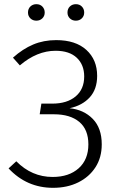

<svg xmlns="http://www.w3.org/2000/svg" viewBox="-20 -888 560 919"><path d="M234 11Q108 11 21 -82L58 -116Q132 -41 232 -41Q310 -41 356.5 -82.5Q403 -124 403 -197Q403 -268 359.5 -304.5Q316 -341 238 -341H170L178 -392H230Q301 -392 342 -426.5Q383 -461 383 -522Q383 -578 347.5 -611.5Q312 -645 246 -645Q157 -645 75 -575L42 -612Q89 -654 139 -675Q189 -696 249 -696Q342 -696 393.5 -649Q445 -602 445 -525Q445 -461 409.5 -422Q374 -383 313 -370Q381 -363 424 -319Q467 -275 467 -197Q467 -134 437 -87.5Q407 -41 354.5 -15Q302 11 234 11ZM154 -789Q137 -789 125.5 -800Q114 -811 114 -828Q114 -846 125.5 -857Q137 -868 154 -868Q172 -868 183 -856.5Q194 -845 194 -828Q194 -811 182.5 -800Q171 -789 154 -789ZM343 -789Q326 -789 314.5 -800Q303 -811 303 -828Q303 -846 314.5 -857Q326 -868 343 -868Q361 -868 372 -856.5Q383 -845 383 -828Q383 -811 371.5 -800Q360 -789 343 -789Z"/></svg>

Font: Trujillo Light
Style: Regular
Weight: 300
Designer: Fira Sans original fonts by bBox Type GmbH, Carrois Corporate GbR, & Edenspiekermann AG / Changes by Cristiano Sobral
Foundry: Fira Sans original fonts by bBox Type GmbH, Carrois Corporate GbR, & Edenspiekermann AG / Changes by Cristiano Sobral
Version: Version 4.301;July 28, 2020;FontCreator 13.0.0.2655 64-bit